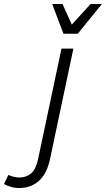

<svg xmlns="http://www.w3.org/2000/svg" viewBox="-168 -755 534 968"><path d="M-148 173 -126 127Q-115 132 -100 136Q-85 140 -71 140Q-36 140 -11.5 119.5Q13 99 24 47L142 -510H202L84 48Q68 122 27.5 157.5Q-13 193 -71 193Q-93 193 -113 187Q-133 181 -148 173ZM95 -735H147L194 -631L289 -735H346L224 -585H152Z"/></svg>

Font: Radio Canada Light
Style: Italic
Weight: 300
Italic angle: -12°
Designer: Charles Daoud, Etienne Aubert Bonn, Alexandre Saumier Demers, Jacques Le Bailly
Foundry: Radio-Canada
Version: Version 2.104; ttfautohint (v1.8.4.7-5d5b);gftools[0.9.28.de